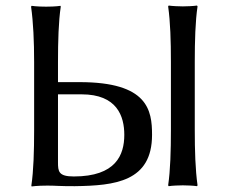

<svg xmlns="http://www.w3.org/2000/svg" viewBox="-20 -669 826 692"><path d="M148 0C160 0 174 0 189 1C209 2 229 2 250 2C394 0 528 -14 528 -183C528 -272 513 -373 267 -373H189V-445C189 -520 191 -592 199 -645L198 -648C198 -648 181 -645 146 -645C112 -645 94 -648 94 -648L92 -645C100 -588 103 -520 103 -445V-200C103 -125 101 -54 93 0L94 3C94 3 114 0 148 0ZM189 -329H274C402 -329 428 -250 428 -183C428 -111 398 -33 246 -33C191 -33 189 -51 189 -84ZM596 -446V-201C596 -126 594 -55 586 -1L588 2C600 0 627 -1 639 -1C651 -1 678 0 690 2L692 -1C684 -58 682 -126 682 -201V-446C682 -521 684 -593 692 -646L690 -649C678 -647 651 -646 639 -646C627 -646 600 -647 588 -649L586 -646C594 -589 596 -521 596 -446Z"/></svg>

Font: Libertinus Sans
Style: Regular
Weight: 400
Designer: Philipp H. Poll, Khaled Hosny
Foundry: Caleb Maclennan
Version: Version 7.050;RELEASE